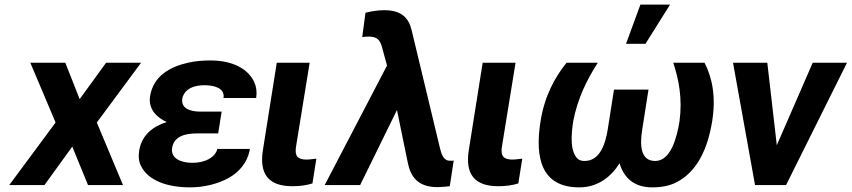

<svg xmlns="http://www.w3.org/2000/svg" viewBox="-20 -799 3677 829"><path d="M20 0H172L292 -166L360 0H511L398 -270L589 -528H438L324 -371L262 -528H111L220 -270Z M581 -149C577 -124 579 -101 589 -82C619 -21 699 10 801 10C862 10 923 -6 966 -30C1010 -54 1049 -95 1059 -156H918C917 -148 913 -141 908 -134C888 -109 852 -96 810 -96C763 -96 716 -114 723 -160C731 -210 778 -223 831 -223H922L937 -317H846C799 -317 761 -332 767 -373C768 -380 771 -387 775 -394C791 -420 824 -431 863 -431C906 -431 952 -418 945 -376H1086C1090 -401 1087 -424 1078 -444C1051 -503 983 -538 888 -538C853 -538 821 -535 791 -528C715 -511 642 -471 628 -384C619 -327 658 -291 700 -272C642 -254 592 -217 581 -149Z M1115 -150C1099 -47 1140 5 1242 5C1276 5 1303 1 1329 -7L1346 -114L1328 -112C1321 -111 1313 -110 1304 -110C1265 -110 1252 -125 1258 -165L1317 -528H1175Z M1382 0H1535L1694 -324L1740 -100C1752 -36 1784 9 1869 9C1891 8 1909 7 1922 5L1939 -106C1937 -105 1935 -105 1932 -105H1923C1893 -105 1886 -136 1880 -158L1757 -670C1744 -723 1712 -755 1639 -755C1611 -755 1582 -750 1558 -744L1544 -639C1554 -640 1562 -641 1573 -641C1609 -641 1621 -625 1629 -597L1651 -516Z M2004 -150C1988 -47 2029 5 2131 5C2165 5 2192 1 2218 -7L2235 -114L2217 -112C2210 -111 2202 -110 2193 -110C2154 -110 2141 -125 2147 -165L2206 -528H2064Z M2314 -276C2288 -115 2319 10 2481 10C2561 10 2618 -35 2655 -94C2673 -34 2715 10 2796 10C2836 10 2872 3 2901 -12C2988 -57 3035 -152 3055 -276C3072 -381 3055 -465 3022 -528H2887C2911 -455 2927 -374 2914 -276C2903 -207 2877 -104 2809 -104C2745 -104 2742 -172 2753 -240L2780 -412H2631L2604 -240C2593 -172 2568 -104 2504 -104C2489 -104 2478 -108 2470 -118C2443 -150 2445 -211 2455 -276C2474 -374 2514 -455 2561 -528H2426C2374 -463 2331 -383 2314 -276ZM2683 -610H2767L2873 -779H2745Z M3145 -528 3240 0H3374L3637 -528H3489L3334 -172L3293 -528Z"/></svg>

Font: Asimov Pro
Style: BdObl
Weight: 700
Designer: Google
Version: Version 2.000980; 2014